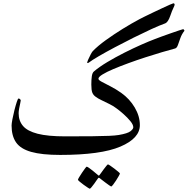

<svg xmlns="http://www.w3.org/2000/svg" viewBox="-20 -915 1132 1157"><path d="M1091.8 -730Q1075.7 -710 1067.1 -686Q1058.6 -662.1 1052.2 -644Q1045.9 -626 1035.6 -623Q1002 -614.3 955.3 -600.3Q908.7 -586.4 856.4 -569.6Q804.2 -552.7 754.2 -534.4Q704.1 -516.1 663.1 -498.8Q622.1 -481.4 597.7 -466.3Q573.2 -451.2 573.2 -440.4Q573.2 -432.6 594 -421.6Q614.7 -410.6 646.2 -394.5Q677.7 -378.4 710.4 -355.5Q761.2 -319.3 792 -267.1Q822.8 -214.8 822.8 -161.1Q822.8 -81.5 705.3 -31.5Q587.9 18.6 342.8 18.6Q231.9 18.6 167.7 0.2Q103.5 -18.1 76.7 -57.1Q49.8 -96.2 49.8 -158.7Q49.8 -169.9 54.7 -196Q59.6 -222.2 66.9 -251Q74.2 -279.8 81.1 -300.5Q87.9 -321.3 91.3 -321.3Q97.7 -321.3 101.3 -316.9Q105 -312.5 105 -309.6Q105 -306.2 101.8 -292.2Q98.6 -278.3 95.5 -261.5Q92.3 -244.6 92.3 -232.4Q92.3 -187 118.7 -156Q145 -125 206.5 -109.1Q268.1 -93.3 373 -93.3Q473.1 -93.3 536.6 -94Q600.1 -94.7 637.5 -96.4Q674.8 -98.1 695.8 -101.6Q749.5 -110.8 766.4 -124.3Q783.2 -137.7 783.2 -147.9Q783.2 -163.6 765.6 -185.1Q748 -206.5 724.1 -227.8Q700.2 -249 681.6 -262.2Q665 -275.4 639.9 -287.8Q614.7 -300.3 591.8 -311.3Q568.8 -322.3 557.6 -331.1Q543 -340.8 536.6 -356Q530.3 -371.1 530.3 -405.3Q530.3 -436 533.4 -456.3Q536.6 -476.6 545.9 -484.4Q578.6 -512.2 627.2 -541.3Q675.8 -570.3 729.5 -597.4Q783.2 -624.5 832 -646Q880.9 -667.5 913.6 -679.7Q928.2 -685.5 955.1 -695.3Q981.9 -705.1 1010.7 -715.1Q1039.6 -725.1 1060.5 -732.2Q1081.5 -739.3 1084 -739.3Q1085.9 -739.3 1088.1 -735.8Q1090.3 -732.4 1091.8 -730ZM974.6 -773.9Q941.9 -762.2 891.8 -739.3Q841.8 -716.3 784.9 -688Q728 -659.7 673.3 -630.6Q618.7 -601.6 576.2 -576.9Q533.7 -552.2 514.2 -537.1Q505.9 -532.7 505.4 -537.6Q505.4 -542 512 -557.1Q518.6 -572.3 526.6 -587.4Q534.7 -602.5 539.1 -606.9Q569.8 -638.7 617.9 -673.3Q666 -708 719.2 -741Q772.5 -773.9 820.3 -799.3Q830.1 -804.7 853 -815.9Q876 -827.1 904.1 -840.6Q932.1 -854 959 -866.5Q985.8 -878.9 1003.9 -887Q1022 -895 1024.4 -895Q1032.2 -895 1032.2 -886.7Q1032.7 -882.8 1024.7 -866.7Q1016.6 -850.6 1006.3 -820.3Q992.7 -780.3 974.6 -773.9ZM702.6 130.4Q702.6 133.3 695.6 145.8Q688.5 158.2 679.2 172.9Q669.9 187.5 661.4 198.2Q652.8 209 649.9 209Q648.4 209 637.9 201.7Q627.4 194.3 614.7 184.8Q602.1 175.3 592.3 167.7Q582.5 160.2 581.5 159.2Q577.6 156.2 575.2 156.2Q572.8 156.2 570.3 160.2Q569.3 160.6 563 170.2Q556.6 179.7 547.9 191.9Q539.1 204.1 531.5 213.1Q523.9 222.2 521 222.2Q519 222.2 508.1 215.1Q497.1 208 483.4 198Q469.7 188 459.7 179.4Q449.7 170.9 449.7 168.5Q449.7 165 457 152.8Q464.4 140.6 474.1 126Q483.9 111.3 492.2 100.3Q500.5 89.4 502 89.4Q505.9 89.4 516.1 96.4Q526.4 103.5 538.1 113Q549.8 122.6 558.6 130.1Q567.4 137.7 568.4 138.2Q573.2 143.1 575.2 143.1Q578.1 143.1 582 136.7Q583 135.7 589.6 126.5Q596.2 117.2 605 105.2Q613.8 93.3 621.1 84.5Q628.4 75.7 630.4 75.7Q633.3 75.7 644.5 83.3Q655.8 90.8 669.2 101.1Q682.6 111.3 692.6 119.9Q702.6 128.4 702.6 130.4Z"/></svg>

Font: Scheherazade New Medium
Style: Regular
Weight: 500
Designer: SIL International
Foundry: SIL International
Version: Version 4.000